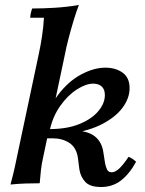

<svg xmlns="http://www.w3.org/2000/svg" viewBox="-20 -734 581 769"><path d="M22 5Q28 -18 32 -33.5Q36 -49 39.5 -65.5Q43 -82 48 -106L135 -516Q143 -553 148.5 -590Q154 -627 156 -663H101Q101 -670 103.5 -681.5Q106 -693 109 -700Q153 -700 201 -703Q249 -706 296 -714Q286 -689 275 -652.5Q264 -616 254.5 -579.5Q245 -543 240 -516L153 -105Q147 -79 144 -53Q141 -27 139 0Q108 0 80.5 1Q53 2 22 5ZM298 -55 292 -102Q286 -143 258 -161.5Q230 -180 191 -180H165L173 -211H273Q330 -211 359 -188.5Q388 -166 394 -124L401 -79Q404 -65 409 -54.5Q414 -44 428 -44Q441 -44 457 -58.5Q473 -73 495 -106Q504 -102 511 -97.5Q518 -93 525 -86Q499 -38 465 -11.5Q431 15 385 15Q341 15 322 -5Q303 -25 298 -55ZM177 -199 178 -217Q248 -217 297.5 -237Q347 -257 373.5 -288.5Q400 -320 400 -353Q400 -376 387.5 -387.5Q375 -399 353 -399Q324 -399 287.5 -375.5Q251 -352 221 -309.5Q191 -267 179 -211H150Q170 -297 211.5 -352.5Q253 -408 304.5 -435.5Q356 -463 402 -463Q443 -463 471 -443Q499 -423 499 -381Q499 -341 471.5 -303.5Q444 -266 391 -238Q338 -210 260 -199Z"/></svg>

Font: Poltawski Nowy Medium
Style: Italic
Weight: 500
Italic angle: -12°
Version: Version 1.001;gftools[0.9.25]